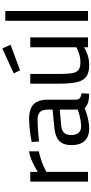

<svg xmlns="http://www.w3.org/2000/svg" viewBox="415 -1197 792 1662"><g transform="rotate(-90 811.0 -366.0)"><path d="M70 0V-500H154V-434Q173 -447 201.5 -462.5Q230 -478 264 -492Q298 -506 332 -511V-426Q299 -419 265 -408Q231 -397 202 -384Q173 -371 154 -361V0Z M530 10Q459 10 422.5 -29Q386 -68 386 -144Q386 -194 403.5 -225Q421 -256 456.5 -272Q492 -288 543 -292L693 -307V-348Q693 -397 671 -417Q649 -437 607 -437Q581 -437 546.5 -435Q512 -433 477.5 -430Q443 -427 417 -424L413 -488Q437 -493 471.5 -498Q506 -503 543.5 -506.5Q581 -510 612 -510Q670 -510 707 -493Q744 -476 761.5 -440.5Q779 -405 779 -349V-99Q781 -78 796 -68.5Q811 -59 834 -56L831 10Q809 10 790 7.5Q771 5 756 1Q741 -4 729 -11.5Q717 -19 706 -29Q687 -21 658 -12Q629 -3 596 3.5Q563 10 530 10ZM545 -60Q571 -60 599 -64.5Q627 -69 652 -76Q677 -83 693 -89V-245L554 -232Q511 -228 492 -206.5Q473 -185 473 -146Q473 -106 491.5 -83Q510 -60 545 -60Z M1076 10Q1012 10 977.5 -16Q943 -42 930.5 -97.5Q918 -153 918 -239V-500H1002V-240Q1002 -176 1008.5 -138Q1015 -100 1036.5 -83Q1058 -66 1100 -66Q1142 -66 1177 -77.5Q1212 -89 1233 -101V-500H1318V0H1233V-34Q1201 -16 1164 -3Q1127 10 1076 10ZM1033 -588 1007 -643 1222 -742 1255 -671Z M1462 0V-716H1547V0Z"/></g></svg>

Font: Cairo Medium
Style: Regular
Weight: 500
Designer: Mohamed Gaber, Accademia di Belle Arti di Urbino
Foundry: Kief Type Foundry, Accademia di Belle Arti di Urbino
Version: Version 3.117